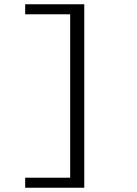

<svg xmlns="http://www.w3.org/2000/svg" viewBox="-20 -728 640 900"><path d="M98 152V105H309V-661H98V-708H375V152Z"/></svg>

Font: Source Code Pro
Style: Regular
Weight: 400
Monospace: yes
Designer: Paul D. Hunt, Teo Tuominen
Foundry: Adobe Systems Incorporated
Version: Version 2.030;PS 1.000;hotconv 16.6.51;makeotf.lib2.5.65220